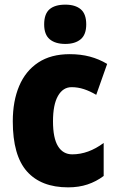

<svg xmlns="http://www.w3.org/2000/svg" viewBox="-20 -796 505 826"><path d="M273 10Q157 10 96 -58.5Q35 -127 35 -274Q35 -361 62.5 -426Q90 -491 144.5 -527Q199 -563 280 -563Q327 -563 366.5 -552.5Q406 -542 441 -521L394 -388Q367 -404 341 -412.5Q315 -421 288 -421Q251 -421 229.5 -383.5Q208 -346 208 -274Q208 -202 229.5 -167Q251 -132 291 -132Q360 -132 426 -181V-39Q394 -15 356.5 -2.5Q319 10 273 10ZM261 -776Q304 -776 327.5 -756Q351 -736 351 -691Q351 -647 327 -627Q303 -607 261 -607Q218 -607 194 -627Q170 -647 170 -691Q170 -736 193 -756Q216 -776 261 -776Z"/></svg>

Font: Noto Sans Kannada Condensed Black
Style: Regular
Weight: 900
Width: 3
Designer: Jelle Bosma - Monotype Design Team
Foundry: Monotype Imaging Inc.
Version: Version 2.005; ttfautohint (v1.8.4.7-5d5b)